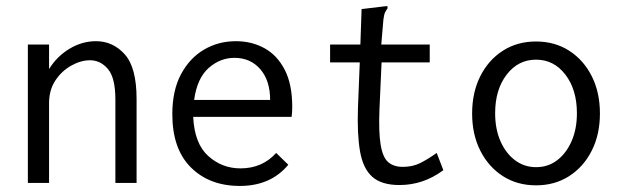

<svg xmlns="http://www.w3.org/2000/svg" viewBox="-20 -604 2040 634"><path d="M72 0V-457H142V-376Q168 -418 209.5 -443Q251 -468 297 -468Q353 -468 392 -424.5Q431 -381 431 -277V0H361V-275Q361 -347 336.5 -376Q312 -405 277 -405Q247 -405 215.5 -387.5Q184 -370 163 -338.5Q142 -307 142 -263V0Z M772 10Q672 10 610.5 -51Q549 -112 549 -227Q549 -305 577.5 -358.5Q606 -412 653.5 -440Q701 -468 759 -468Q811 -468 853 -445Q895 -422 920 -374Q945 -326 945 -251Q945 -243 944.5 -234.5Q944 -226 943 -218H618Q622 -130 667.5 -89Q713 -48 774 -48Q846 -48 892 -99L932 -60Q874 10 772 10ZM621 -274H872Q872 -338 839.5 -375.5Q807 -413 754 -413Q707 -413 669 -379.5Q631 -346 621 -274Z M1299 7Q1240 7 1209.5 -20Q1179 -47 1169 -103.5Q1159 -160 1162 -248L1168 -398H1070V-457H1170L1174 -574L1249 -583L1259 -584L1260 -577Q1255 -570 1251.5 -563Q1248 -556 1246 -539L1239 -457H1399V-398H1240L1233 -243Q1230 -167 1237 -125.5Q1244 -84 1262 -68.5Q1280 -53 1310 -53Q1343 -53 1368.5 -66Q1394 -79 1422 -99L1444 -42Q1410 -17 1374 -5Q1338 7 1299 7Z M1750 8Q1688 8 1640.5 -22.5Q1593 -53 1566 -106.5Q1539 -160 1539 -229Q1539 -299 1566 -352.5Q1593 -406 1640.5 -436.5Q1688 -467 1750 -467Q1812 -467 1859.5 -436.5Q1907 -406 1934 -352.5Q1961 -299 1961 -229Q1961 -160 1934 -106.5Q1907 -53 1859.5 -22.5Q1812 8 1750 8ZM1750 -52Q1790 -52 1820 -75Q1850 -98 1867.5 -138Q1885 -178 1885 -230Q1885 -308 1847 -357.5Q1809 -407 1750 -407Q1691 -407 1653 -357.5Q1615 -308 1615 -230Q1615 -178 1632.5 -138Q1650 -98 1680.5 -75Q1711 -52 1750 -52Z"/></svg>

Font: Ligconsolata
Style: Regular
Weight: 400
Monospace: yes
Designer: Raph Levien, Cyreal, Brenton Simpson
Foundry: Raph Levien, Cyreal, Google
Version: Version 3.001; ttfautohint (v1.8.2.53-6de2)